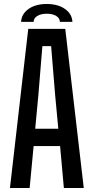

<svg xmlns="http://www.w3.org/2000/svg" viewBox="-20 -945 470 965"><path d="M30 0 122 -800H308L401 0H301L282 -211H149L129 0ZM157 -298H273L257 -469L237 -713H193L173 -469ZM86 -835Q88 -875 123.5 -900Q159 -925 215 -925Q271 -925 306.5 -900Q342 -875 344 -835H281Q281 -853 263 -864.5Q245 -876 215 -876Q185 -876 167 -864.5Q149 -853 149 -835Z"/></svg>

Font: Big Shoulders Text SemiBold
Style: Regular
Weight: 600
Designer: Patric King
Foundry: XO Type Co
Version: Version 1.000; ttfautohint (v1.8.2)